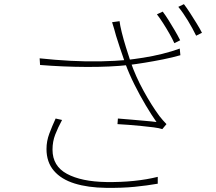

<svg xmlns="http://www.w3.org/2000/svg" viewBox="-20 -871 1040 925"><path d="M764 -815Q777 -798 792 -774Q807 -750 822 -724.5Q837 -699 848 -677L820 -663Q811 -683 796.5 -708.5Q782 -734 766 -759Q750 -784 736 -802ZM866 -851Q880 -833 896 -808Q912 -783 927.5 -758Q943 -733 953 -713L925 -699Q908 -734 885 -772Q862 -810 839 -838ZM539 -699Q535 -714 530 -731.5Q525 -749 520 -764L556 -769Q558 -750 566.5 -715.5Q575 -681 587 -642.5Q599 -604 610 -571Q633 -504 671 -434.5Q709 -365 748 -312Q756 -302 764.5 -292Q773 -282 782 -273L762 -249Q747 -254 720 -257.5Q693 -261 661.5 -264Q630 -267 599.5 -269.5Q569 -272 546 -273L548 -300Q580 -298 615 -294.5Q650 -291 682 -288.5Q714 -286 734 -283Q710 -317 682 -364Q654 -411 628 -463Q602 -515 584 -564Q568 -609 557 -643Q546 -677 539 -699ZM171 -590Q245 -582 320.5 -578Q396 -574 466 -575.5Q536 -577 590 -582Q625 -586 670 -593Q715 -600 761.5 -611.5Q808 -623 846 -637L849 -605Q811 -594 766 -585Q721 -576 678 -569Q635 -562 602 -558Q511 -548 397.5 -548.5Q284 -549 173 -558ZM279 -293Q259 -256 246 -222.5Q233 -189 233 -150Q233 -71 302.5 -33.5Q372 4 492 6Q563 7 625.5 0.5Q688 -6 740 -19V14Q689 23 628.5 29Q568 35 491 34Q404 33 339.5 13Q275 -7 239.5 -48.5Q204 -90 204 -153Q204 -191 217.5 -227Q231 -263 248 -300Z"/></svg>

Font: Noto Sans SC Thin
Style: Regular
Weight: 100
Designer: Ryoko NISHIZUKA 西塚涼子 (kana, bopomofo & ideographs); Paul D. Hunt (Latin, Greek & Cyrillic); Sandoll Communications 산돌커뮤니
Foundry: Adobe
Version: Version 2.004-H2;hotconv 1.0.118;makeotfexe 2.5.65603